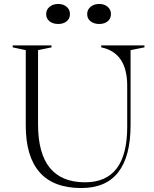

<svg xmlns="http://www.w3.org/2000/svg" viewBox="-20 -937 779 969"><path d="M390 12Q250 12 180 -67.5Q110 -147 110 -304V-684L44 -698V-708H240V-698L172 -684V-310Q172 -163 231.5 -90Q291 -17 409 -17Q516 -17 569 -87Q622 -157 622 -297V-505Q622 -545 614 -578Q606 -611 590 -635Q574 -659 549.5 -675Q525 -691 491 -698V-708H709V-698L639 -684V-306Q639 -148 577 -68Q515 12 390 12ZM481 -917Q507 -917 523.5 -902.5Q540 -888 540 -866Q540 -843 523.5 -829.5Q507 -816 481 -816Q454 -816 437 -829.5Q420 -843 420 -866Q420 -888 437 -902.5Q454 -917 481 -917ZM274 -917Q300 -917 316.5 -902.5Q333 -888 333 -866Q333 -843 316.5 -829.5Q300 -816 274 -816Q247 -816 230 -829.5Q213 -843 213 -866Q213 -888 230 -902.5Q247 -917 274 -917Z"/></svg>

Font: Kalnia Thin Light
Style: Regular
Weight: 300
Version: Version 1.105